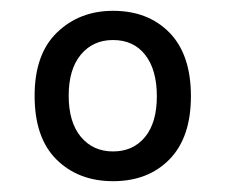

<svg xmlns="http://www.w3.org/2000/svg" viewBox="-20 -640 418 355"><path d="M333 -462Q333 -386 293.5 -345.5Q254 -305 189 -305Q125 -305 84.5 -345Q44 -385 44 -463Q44 -540 85.5 -580Q127 -620 189 -620Q254 -620 293.5 -579.5Q333 -539 333 -462ZM189 -566Q152 -566 129.5 -539Q107 -512 107 -463Q107 -414 129.5 -387Q152 -360 189 -360Q226 -360 248 -386.5Q270 -413 270 -462Q270 -511 248.5 -538.5Q227 -566 189 -566Z"/></svg>

Font: Baloo Tamma 2
Style: Regular
Weight: 400
Designer: Divya Kowshik, Shuchita Grover and Ek Type
Foundry: Ek Type
Version: Version 1.700